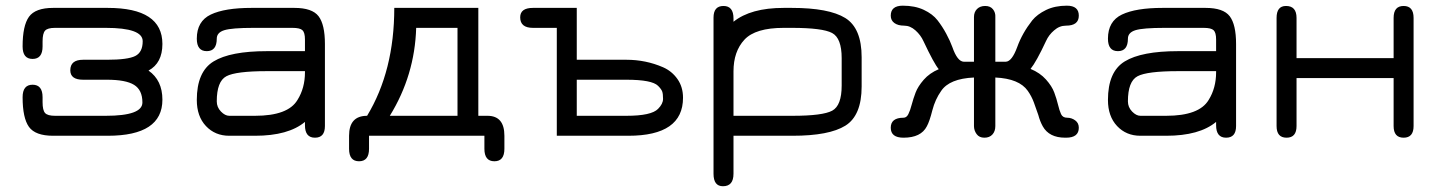

<svg xmlns="http://www.w3.org/2000/svg" viewBox="-20 -478 5070 676"><path d="M272.5 -197.3Q227.5 -197.3 227.5 -230.5Q227.5 -267.6 272.5 -267.6H356.4Q429.7 -267.6 456.1 -280.8Q482.4 -293.9 482.4 -333Q482.4 -379.9 352.5 -379.9H173.8Q147.5 -379.9 138.7 -370.1Q129.9 -360.4 129.9 -332V-314.5Q129.9 -270.5 94.7 -270.5Q59.6 -270.5 59.6 -314.5Q59.6 -387.7 82 -418.9Q104.5 -450.2 167 -450.2H359.4Q551.8 -450.2 551.8 -323.2Q551.8 -255.9 502.9 -229.5Q551.8 -195.3 551.8 -127Q551.8 0 359.4 0H167Q104.5 0 82 -31.2Q59.6 -62.5 59.6 -135.7Q59.6 -179.7 94.7 -179.7Q129.9 -179.7 129.9 -135.7V-118.2Q129.9 -89.8 138.7 -80.1Q147.5 -70.3 173.8 -70.3H352.5Q481.4 -70.3 481.4 -117.2Q481.4 -161.1 452.1 -179.2Q422.9 -197.3 356.4 -197.3Z M919.9 -297.9H1053.7V-338.9Q1053.7 -363.3 1044.9 -371.6Q1036.1 -379.9 1009.8 -379.9H872.1Q795.9 -379.9 769.5 -371.6Q743.2 -363.3 743.2 -341.8Q743.2 -297.9 708 -297.9Q672.9 -297.9 672.9 -341.8Q672.9 -403.3 722.2 -426.8Q771.5 -450.2 865.2 -450.2H1016.6Q1079.1 -450.2 1101.6 -420.9Q1124 -391.6 1124 -323.2V-34.2Q1124 6.8 1088.9 6.8Q1053.7 6.8 1053.7 -37.1V-48.8Q995.1 0 877.9 0H787.1Q737.3 0 705.1 -34.2Q672.9 -68.4 672.9 -126Q672.9 -225.6 731.9 -261.7Q791 -297.9 919.9 -297.9ZM1053.7 -227.5H919.9Q810.5 -227.5 776.9 -209.5Q743.2 -191.4 743.2 -121.1Q743.2 -100.6 757.8 -85.4Q772.5 -70.3 787.1 -70.3H877.9Q994.1 -70.3 1027.3 -126Q1053.7 -168 1053.7 -223.6Q1053.7 -225.6 1053.7 -227.5Z M1279.3 45.9Q1279.3 89.8 1244.1 89.8Q1209 89.8 1209 45.9V0Q1209 -70.3 1272.5 -70.3Q1368.2 -228.5 1368.2 -450.2H1664.1V-70.3H1696.3Q1755.9 -70.3 1755.9 0V45.9Q1755.9 89.8 1720.7 89.8Q1685.5 89.8 1685.5 45.9V0H1279.3ZM1445.3 -379.9Q1440.4 -212.9 1352.5 -70.3H1590.8V-379.9Z M2185.5 -70.3Q2273.4 -70.3 2296.9 -94.7Q2314.5 -112.3 2314.5 -129.9Q2314.5 -147.5 2311.5 -155.8Q2308.6 -164.1 2296.9 -175.8Q2275.4 -197.3 2185.5 -197.3H2010.7V-70.3ZM1940.4 0V-379.9H1856.4Q1811.5 -379.9 1811.5 -417Q1811.5 -450.2 1856.4 -450.2H2010.7V-267.6H2185.5Q2253.9 -267.6 2314.5 -241.2Q2345.7 -227.5 2365.2 -199.7Q2384.8 -171.9 2384.8 -133.8Q2384.8 0 2192.4 0Z M2943.4 -273.4Q2943.4 -343.8 2909.7 -361.8Q2876 -379.9 2767.6 -379.9H2739.3Q2639.6 -379.9 2601.1 -338.4Q2562.5 -296.9 2562.5 -226.6V-70.3H2770.5Q2877 -70.3 2910.2 -88.4Q2943.4 -106.4 2943.4 -176.8ZM3013.7 -173.8Q3013.7 -71.3 2956.5 -35.6Q2899.4 0 2770.5 0H2562.5V133.8Q2562.5 177.7 2525.4 177.7Q2492.2 177.7 2492.2 133.8V-416Q2492.2 -457 2527.3 -457Q2562.5 -457 2562.5 -413.1V-401.4Q2623 -450.2 2739.3 -450.2H2767.6Q2898.4 -450.2 2956.1 -414.6Q3013.7 -378.9 3013.7 -276.4Z M3733.4 6.8Q3732.4 6.8 3730.5 6.8Q3673.8 6.8 3651.4 -33.2Q3641.6 -50.8 3635.7 -73.2Q3627.9 -95.7 3620.1 -117.2Q3612.3 -138.7 3598.6 -158.2Q3568.4 -201.2 3484.4 -205.1V-34.2Q3484.4 -15.6 3474.1 -4.4Q3463.9 6.8 3445.8 6.8Q3427.7 6.8 3418.5 -5.9Q3409.2 -18.6 3409.2 -34.2V-205.1Q3323.2 -201.2 3293.9 -158.2Q3272.5 -127.9 3262.7 -89.8Q3252.9 -50.8 3243.2 -33.2Q3222.7 6.8 3161.1 6.8Q3116.2 6.8 3116.2 -28.3Q3116.2 -63.5 3161.1 -63.5Q3171.9 -63.5 3178.2 -76.2Q3184.6 -88.9 3189.9 -109.4Q3195.3 -129.9 3203.6 -151.9Q3211.9 -173.8 3232.4 -197.3Q3252.9 -220.7 3285.2 -234.4Q3268.6 -253.9 3231.4 -333Q3221.7 -354.5 3203.1 -371.1Q3184.6 -387.7 3163.1 -387.7Q3141.6 -387.7 3128.9 -397Q3116.2 -406.2 3116.2 -422.9Q3116.2 -458 3158.7 -458Q3201.2 -458 3232.4 -443.4Q3263.7 -428.7 3280.8 -406.7Q3297.9 -384.8 3311.5 -359.4Q3325.2 -334 3333 -312.5Q3350.6 -261.7 3373 -260.7H3409.2V-418Q3409.2 -435.5 3419.9 -446.3Q3430.7 -457 3448.7 -457Q3466.8 -457 3476.1 -445.3Q3485.4 -433.6 3484.4 -418V-260.7H3521.5Q3543 -261.7 3561.5 -312.5Q3579.1 -361.3 3614.3 -406.2Q3631.8 -427.7 3663.1 -442.9Q3694.3 -458 3736.3 -458Q3778.3 -458 3778.3 -422.9Q3778.3 -387.7 3733.4 -387.7Q3710 -387.7 3691.4 -371.1Q3672.9 -355.5 3663.1 -334Q3628.9 -260.7 3608.4 -235.4Q3641.6 -221.7 3662.6 -198.2Q3683.6 -174.8 3691.9 -152.3Q3700.2 -129.9 3705.1 -109.4Q3710 -88.9 3715.8 -76.2Q3721.7 -63.5 3737.3 -63.5Q3752.9 -63.5 3765.6 -54.2Q3778.3 -44.9 3778.3 -28.3Q3778.3 6.8 3733.4 6.8Z M4127.9 -297.9H4261.7V-338.9Q4261.7 -363.3 4252.9 -371.6Q4244.1 -379.9 4217.8 -379.9H4080.1Q4003.9 -379.9 3977.5 -371.6Q3951.2 -363.3 3951.2 -341.8Q3951.2 -297.9 3916 -297.9Q3880.9 -297.9 3880.9 -341.8Q3880.9 -403.3 3930.2 -426.8Q3979.5 -450.2 4073.2 -450.2H4224.6Q4287.1 -450.2 4309.6 -420.9Q4332 -391.6 4332 -323.2V-34.2Q4332 6.8 4296.9 6.8Q4261.7 6.8 4261.7 -37.1V-48.8Q4203.1 0 4085.9 0H3995.1Q3945.3 0 3913.1 -34.2Q3880.9 -68.4 3880.9 -126Q3880.9 -225.6 3939.9 -261.7Q3999 -297.9 4127.9 -297.9ZM4261.7 -227.5H4127.9Q4018.6 -227.5 3984.9 -209.5Q3951.2 -191.4 3951.2 -121.1Q3951.2 -100.6 3965.8 -85.4Q3980.5 -70.3 3995.1 -70.3H4085.9Q4202.1 -70.3 4235.4 -126Q4261.7 -168 4261.7 -223.6Q4261.7 -225.6 4261.7 -227.5Z M4544.9 -34.2Q4544.9 6.8 4509.8 6.8Q4474.6 6.8 4474.6 -34.2V-415Q4474.6 -457 4507.8 -457Q4544.9 -457 4544.9 -415V-273.4H4886.7V-415Q4886.7 -457 4921.9 -457Q4957 -457 4957 -415V-34.2Q4957 6.8 4921.9 6.8Q4886.7 6.8 4886.7 -34.2V-203.1H4544.9Z"/></svg>

Font: Jura
Style: DemiBold
Weight: 600
Version: Version 2.5